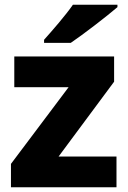

<svg xmlns="http://www.w3.org/2000/svg" viewBox="-20 -786 537 806"><path d="M473 -756V-766H286C255 -721 198 -656 165 -619V-606H277C329 -641 430 -719 473 -756ZM469 0V-129H226L459 -443V-549H40V-420H268L26 -98V0Z"/></svg>

Font: Noto Sans Arabic UI XBd
Style: Regular
Weight: 800
Designer: Monotype Design Team, Nadine Chahine and Nizar Qandah
Foundry: Monotype Imaging Inc.
Version: Version 2.010